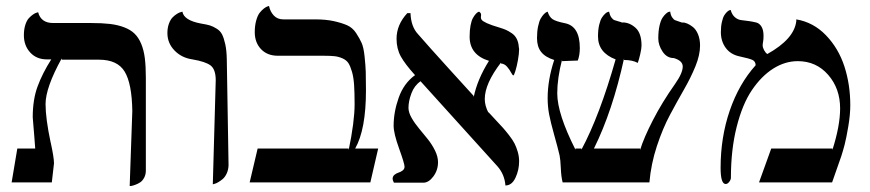

<svg xmlns="http://www.w3.org/2000/svg" viewBox="-20 -605 2919 644"><path d="M415 19 423.8 -232.9Q422.4 -324.7 398.2 -364.7Q374 -404.8 312 -404.8H187V-409.2Q132.8 -311 132.8 -255.9Q132.8 -208 149.9 -127V-127.9Q161.1 -76.7 161.1 -57.1L153.8 6.8H19L38.1 -106.9H98.1Q97.2 -121.1 95.2 -145.8Q93.3 -170.4 91.6 -189.2Q89.8 -208 89.8 -211.9Q89.8 -271 106 -314.9Q122.1 -358.9 151.9 -405.8H137.2Q102.5 -405.8 81.3 -429Q60.1 -452.1 60.1 -486.8Q60.1 -506.3 64.9 -521.5Q69.8 -536.6 76.9 -544.2Q84 -551.8 91.1 -556.6Q98.1 -561.5 103 -562.5L107.9 -564Q117.2 -527.8 158.2 -527.8H284.2Q322.3 -527.8 348.9 -524.7Q375.5 -521.5 397 -513.2Q418.5 -504.9 431.6 -491.9Q444.8 -479 453.6 -458Q462.4 -437 465.8 -409.7Q469.2 -382.3 469.2 -344.2V-33.2Q469.2 -19.5 463.6 -9Q458 1.5 450.2 6.6Q442.4 11.7 434.3 14.6Q426.3 17.6 420.9 18.6Z M693.8 13.2 703.6 -335.9Q703.6 -372.1 686.5 -385.3Q669.4 -398.4 625.5 -405.8Q588.9 -411.1 565.2 -435.8Q541.5 -460.4 541.5 -494.1Q541.5 -511.7 546.6 -525.6Q551.8 -539.6 559.1 -546.9Q566.4 -554.2 574 -558.8Q581.5 -563.5 586.9 -564.5L591.8 -565.9Q596.7 -536.6 654.8 -525.9Q673.3 -522.9 683.8 -519.8Q694.3 -516.6 706.5 -509Q718.8 -501.5 724.9 -489.5Q731 -477.5 735.6 -456.5Q740.2 -435.5 740.7 -405.8L746.6 -50.8Q746.1 -35.6 740.5 -23.4Q734.9 -11.2 727.1 -4.6Q719.2 2 711.7 6.3Q704.1 10.7 699.2 11.7Z M1037.1 -540Q1072.8 -540 1099.4 -534.2Q1126 -528.3 1144.3 -520.3Q1162.6 -512.2 1174.6 -493.9Q1186.5 -475.6 1193.1 -460.7Q1199.7 -445.8 1202.9 -415.5Q1206.1 -385.3 1206.8 -364Q1207.5 -342.8 1207.5 -301.8Q1207.5 -170.9 1171.4 -106.9H1248.5L1222.2 6.8H817.4L844.2 -106.9H1149.4V-101.1Q1169.4 -196.8 1169.4 -255.9Q1169.4 -293.9 1167.7 -319.8Q1166 -345.7 1160.6 -364.3Q1155.3 -382.8 1148.7 -393.1Q1142.1 -403.3 1128.9 -409.2Q1115.7 -415 1102.3 -416.5Q1088.9 -418 1066.4 -418H912.1Q876.5 -418 855.5 -440.2Q834.5 -462.4 834.5 -497.1Q834.5 -519 839.4 -536.4Q844.2 -553.7 851.3 -562.5Q858.4 -571.3 865.5 -576.7Q872.6 -582 877.4 -583.5L882.3 -585Q886.2 -565.9 898.4 -553Q910.6 -540 930.2 -540Z M1720.2 -446.8 1721.2 -440.9Q1721.2 -425.3 1717.3 -403.6Q1713.4 -381.8 1708.7 -366.9Q1704.1 -352.1 1702.1 -352.1Q1699.2 -352.1 1694.3 -361.6Q1689.5 -371.1 1680.9 -381.1Q1672.4 -391.1 1660.2 -392.1V-395Q1606 -324.2 1606 -272.9Q1606 -250.5 1618.2 -227.1V-229Q1626 -220.2 1642.3 -202.9Q1658.7 -185.5 1667 -176.3Q1675.3 -167 1687.5 -151.4Q1699.7 -135.7 1705.8 -123.8Q1711.9 -111.8 1716.6 -95.9Q1721.2 -80.1 1721.2 -64Q1721.2 -34.7 1709 -8.8Q1696.8 17.1 1675.3 17.1Q1672.4 -20.5 1647.9 -47.9Q1605.5 -95.2 1519 -190.4Q1432.6 -285.6 1390.1 -333V-332Q1369.6 -317.9 1359.9 -291.7Q1350.1 -265.6 1350.1 -243.2Q1350.1 -228 1360.4 -210Q1370.6 -191.9 1385.3 -174.3Q1399.9 -156.7 1414.3 -138.9Q1428.7 -121.1 1439 -100.3Q1449.2 -79.6 1449.2 -61Q1449.2 -34.2 1433.6 -13.2Q1418 7.8 1399.9 7.8H1301.3Q1296.9 -1 1296.9 -4.9Q1296.9 -13.7 1303.2 -18.8Q1309.6 -23.9 1316.9 -26.1Q1324.2 -28.3 1330.6 -33.2Q1336.9 -38.1 1336.9 -45.9Q1336.9 -56.2 1318.6 -106.9Q1300.3 -157.7 1300.3 -183.1Q1300.3 -229.5 1317.4 -277.6Q1334.5 -325.7 1372.1 -353Q1338.9 -389.6 1324.5 -415.5Q1310.1 -441.4 1310.1 -475.1Q1310.1 -522 1346.2 -561H1356.9Q1358.4 -515.6 1382.3 -490.2Q1417 -450.2 1487.1 -373Q1557.1 -295.9 1568.8 -283.2V-278.8Q1580.6 -337.9 1620.1 -400.9Q1555.2 -420.9 1555.2 -481.9Q1555.2 -503.4 1558.3 -519.8Q1561.5 -536.1 1566.2 -544.4Q1570.8 -552.7 1575.7 -558.1Q1580.6 -563.5 1583.5 -564.5L1586.9 -565.9Q1593.3 -561.5 1593.5 -556.9Q1593.8 -552.2 1593 -548.1Q1592.3 -543.9 1595.2 -539.1Q1598.1 -534.2 1613 -527.3Q1627.9 -520.5 1656.2 -512.2Q1668.9 -508.3 1676.8 -504.9Q1684.6 -501.5 1695.8 -494.1Q1707 -486.8 1713.1 -474.9Q1719.2 -462.9 1720.2 -446.8Z M2328.1 -452.1Q2328.1 -420.4 2312.5 -382.3Q2296.9 -344.2 2273.9 -304.2Q2251 -264.2 2227.1 -219.5Q2203.1 -174.8 2183.3 -115Q2163.6 -55.2 2158.2 6.8H1867.2Q1862.3 -11.7 1861.1 -40.8Q1859.9 -69.8 1856.9 -84Q1851.1 -108.9 1838.9 -152.3Q1826.7 -195.8 1821.8 -221.7Q1816.9 -247.6 1816.9 -275.9Q1816.9 -336.9 1838.9 -403.8Q1809.1 -413.1 1795.2 -430.7Q1781.2 -448.2 1781.2 -477.1Q1781.2 -499.5 1784.9 -516.8Q1788.6 -534.2 1793.7 -543Q1798.8 -551.8 1804.2 -557.4Q1809.6 -563 1813.5 -564.5L1816.9 -565.9Q1822.3 -548.3 1833.3 -540.8Q1844.2 -533.2 1876 -526.9Q1924.8 -516.6 1924.8 -443.8Q1924.8 -419.9 1918 -401.9Q1905.3 -401.9 1889.4 -400.9Q1873.5 -399.9 1865.2 -399.9V-404.8Q1849.1 -342.3 1849.1 -292Q1849.1 -223.6 1910.2 -103V-106.9H1930.2V-103Q1991.2 -216.8 2044.9 -405.8Q1985.8 -428.2 1985.8 -482.9Q1985.8 -504.9 1989.7 -521.5Q1993.7 -538.1 1999 -546.1Q2004.4 -554.2 2009.8 -559.1Q2015.1 -564 2019 -564.9L2022.9 -565.9Q2025.4 -553.7 2030.5 -546.6Q2035.6 -539.6 2040.5 -537.6Q2045.4 -535.6 2054.2 -533.4Q2063 -531.2 2067.9 -528.8V-529.8Q2091.8 -529.8 2111.8 -511.7Q2131.8 -493.7 2131.8 -452.1Q2131.8 -442.4 2127.4 -423.1Q2123 -403.8 2119.1 -394Q2101.6 -403.8 2073.2 -403.8V-409.2Q2034.7 -232.9 1972.2 -106.9H2127V-102.1Q2139.6 -143.1 2170.2 -202.4Q2200.7 -261.7 2244.1 -323.2Q2270 -359.9 2270 -381.8Q2270 -401.4 2240.2 -410.2Q2216.8 -410.2 2202.4 -431.9Q2188 -453.6 2188 -476.1Q2188 -500.5 2192.1 -518.6Q2196.3 -536.6 2202.1 -545.4Q2208 -554.2 2213.9 -559.3Q2219.7 -564.5 2223.6 -565.4L2228 -565.9Q2229.5 -554.2 2234.4 -546.9Q2239.3 -539.6 2244.1 -537.4Q2249 -535.2 2257.6 -532.7Q2266.1 -530.3 2269 -528.8V-529.8Q2275.9 -529.8 2284.9 -526.1Q2293.9 -522.5 2304.2 -514.4Q2314.5 -506.3 2321.3 -490Q2328.1 -473.6 2328.1 -452.1Z M2650.9 -534.2V-540Q2708.5 -530.3 2750.5 -486.6Q2792.5 -442.9 2812.3 -382.1Q2832 -321.3 2832 -252Q2832 -220.7 2825.4 -181.4Q2818.8 -142.1 2813 -119.6Q2807.1 -97.2 2801.8 -81.1L2771 6.8H2525.9L2566.9 -106.9H2772V-102.1Q2797.9 -183.1 2797.9 -241.2Q2797.9 -308.1 2757.8 -354Q2717.8 -399.9 2655.8 -399.9Q2613.3 -399.9 2573.7 -375Q2534.2 -350.1 2502.2 -303Q2470.2 -255.9 2450.9 -179.4Q2431.6 -103 2431.6 -8.8Q2431.6 -2.4 2426 4.9Q2420.4 12.2 2414.1 12.2Q2397 12.2 2397 -42Q2397 -144.5 2427.7 -234.1Q2458.5 -323.7 2514.6 -386.2Q2514.2 -398.9 2504.2 -403.8Q2494.1 -408.7 2460 -416Q2430.2 -422.4 2414.1 -444.6Q2397.9 -466.8 2397.9 -497.1Q2397.9 -516.6 2401.4 -531.5Q2404.8 -546.4 2409.4 -553.7Q2414.1 -561 2418.9 -565.4Q2423.8 -569.8 2427.2 -570.8L2430.7 -571.8Q2435.1 -555.7 2445.1 -547.1Q2455.1 -538.6 2467.3 -537.4Q2479.5 -536.1 2492.7 -534.2Q2505.9 -532.2 2516.6 -529.5Q2527.3 -526.9 2534.2 -515.6Q2541 -504.4 2541 -484.9Q2541 -473.1 2539.6 -465.3Q2538.1 -457.5 2538.1 -453.1Q2538.1 -445.8 2542.7 -437Q2547.4 -428.2 2553.7 -423.8Q2644 -474.1 2650.9 -534.2Z"/></svg>

Font: Linear Smooth Low Contrast
Style: Regular
Weight: 500
Designer: Philipp H. Poll, Flanker
Foundry: Philipp H. Poll, reworked by Flanker
Version: Version 1.010 | FøM Fix